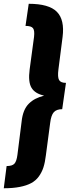

<svg xmlns="http://www.w3.org/2000/svg" viewBox="-65 -861 371 1022"><path d="M-44.9 141.1 -29.8 22.9Q0 22.9 11.7 10.3Q23.4 -2.4 27.8 -37.1L49.8 -211.9Q53.2 -245.6 63 -269.8Q72.8 -293.9 89.1 -309.8Q105.5 -325.7 124.3 -335.2Q143.1 -344.7 169.9 -352.1Q121.6 -362.3 102.8 -393.6Q84 -424.8 92.8 -491.2L116.2 -665Q120.1 -698.2 110.8 -710.7Q101.6 -723.1 70.8 -723.1L87.9 -840.8Q195.8 -840.8 237.8 -798.1Q279.8 -755.4 268.1 -664.1L246.1 -492.2Q240.7 -450.7 249.3 -435.3Q257.8 -419.9 286.1 -419.9L266.1 -279.8Q235.8 -279.8 221.4 -263.7Q207 -247.6 202.1 -207L179.2 -34.2Q174.8 2.9 166.3 29.5Q157.7 56.2 141.6 78.4Q125.5 100.6 100.8 113.8Q76.2 127 40 134Q3.9 141.1 -44.9 141.1Z"/></svg>

Font: Fira Sans Compressed ExtraBold
Style: Italic
Weight: 800
Width: 3
Italic angle: -8°
Designer: Carrois Corporate & Edenspiekermann AG
Foundry: Carrois Corporate GbR & Edenspiekermann AG
Version: Version 4.203;PS 004.203;hotconv 1.0.88;makeotf.lib2.5.64775